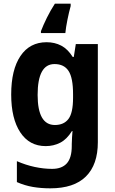

<svg xmlns="http://www.w3.org/2000/svg" viewBox="-20 -786 625 1046"><path d="M234 -556Q278 -556 313.5 -537.5Q349 -519 376 -476H382L393 -546H513V-11Q513 111 448 175.5Q383 240 254 240Q204 240 159.5 232.5Q115 225 72 206V92Q120 113 169 123.5Q218 134 264 134Q317 134 344 104Q371 74 371 9V-1Q371 -19 372.5 -38Q374 -57 375 -72H372Q344 -27 308 -8.5Q272 10 229 10Q140 10 90.5 -65Q41 -140 41 -271Q41 -406 91.5 -481Q142 -556 234 -556ZM277 -437Q185 -437 185 -269Q185 -105 279 -105Q328 -105 353 -138Q378 -171 378 -253V-273Q378 -362 353.5 -399.5Q329 -437 277 -437ZM365 -753Q356 -721 347.5 -679Q339 -637 336 -606H203V-616Q216 -650 235.5 -689.5Q255 -729 279 -766H365Z"/></svg>

Font: Noto Sans Tamil SemiCondensed
Style: Bold
Weight: 700
Width: 4
Designer: Jelle Bosma - Monotype Design Team
Foundry: Monotype Imaging Inc.
Version: Version 2.004; ttfautohint (v1.8.4.7-5d5b)